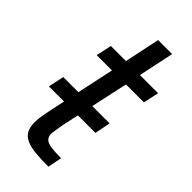

<svg xmlns="http://www.w3.org/2000/svg" viewBox="-212 -707 756 756"><g transform="rotate(45 165.5 -329.0)"><path d="M8 -225 22 -291H280L267 -225ZM230 0Q188 0 157.5 -3Q127 -6 107 -15Q87 -24 77.5 -40.5Q68 -57 68 -85Q68 -95 69 -105.5Q70 -116 72.5 -129Q75 -142 78 -158L139 -445H54L68 -510H152L183 -658H261L230 -510H331L317 -445H217L154 -154Q153 -145 151 -134.5Q149 -124 147.5 -114.5Q146 -105 146 -100Q146 -83 155.5 -74Q165 -65 186 -62Q207 -59 242 -59Z"/></g></svg>

Font: Saira SemiCondensed
Style: Italic
Weight: 400
Width: 4
Italic angle: -12°
Designer: Hector Gatti with collaboration of the Omnibus-Type team
Foundry: Omnibus-Type
Version: Version 1.101